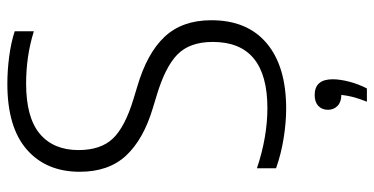

<svg xmlns="http://www.w3.org/2000/svg" viewBox="-268 -521 1018 522"><g transform="rotate(-90 241.0 -260.0)"><path d="M206.5 9Q169 9 126.5 2.2Q84 -4.5 44.5 -18.5V-70.5Q87.5 -56 128.8 -49Q170 -42 208 -42Q388 -42 388 -190.5Q388 -253 354 -286.5Q320 -320 241 -343.5L208 -353.5Q123 -379 79 -426.2Q35 -473.5 35 -552Q35 -643.5 95.5 -696.2Q156 -749 274 -749Q310.5 -749 348.5 -744Q386.5 -739 417 -729V-677Q381.5 -688 346.2 -693Q311 -698 275 -698Q182.5 -698 138.2 -660.8Q94 -623.5 94 -555.5Q94 -495 125.5 -462Q157 -429 233 -406L266 -396Q357 -369.5 402 -321.5Q447 -273.5 447 -194.5Q447 -96.5 384.2 -43.8Q321.5 9 206.5 9ZM225.5 228.5Q234 207.5 238.2 190.8Q242.5 174 244 159Q225 159 214.2 148.8Q203.5 138.5 203.5 122.5Q203.5 106.5 214 96.5Q224.5 86.5 243.5 86.5Q286.5 86.5 286.5 135.5Q286.5 155 280 180.2Q273.5 205.5 261.5 228.5Z"/></g></svg>

Font: Encode Sans Semi Condensed Light
Style: Regular
Weight: 300
Width: 4
Designer: Multiple Designers
Foundry: Impallari Type
Version: Version 3.000; ttfautohint (v1.8.3) -l 8 -r 50 -G 200 -x 14 